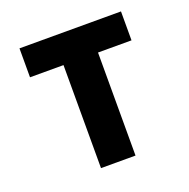

<svg xmlns="http://www.w3.org/2000/svg" viewBox="-99 -615 699 711"><g transform="rotate(-20 250.0 -260.0)"><path d="M182 0V-406H50V-520H450V-406H318V0Z"/></g></svg>

Font: Iosevka Curly Heavy
Style: Regular
Weight: 900
Monospace: yes
Designer: Belleve Invis
Foundry: Belleve Invis
Version: Version 22.1.2; ttfautohint (v1.8.4)